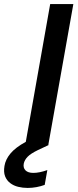

<svg xmlns="http://www.w3.org/2000/svg" viewBox="-101 -715 385 945"><path d="M119 195Q100 202 78.5 206Q57 210 35 210Q11 210 -11.5 204.5Q-34 199 -51 186Q-68 173 -76 152.5Q-84 132 -79 102Q-74 70 -49.5 40.5Q-25 11 26 -17L146 -695H260L137 -3L138 -1H137V0H136L85 24Q50 41 35 56.5Q20 72 16 90Q12 111 24.5 123.5Q37 136 63 136Q93 136 132 122L119 195Z"/></svg>

Font: SVN-Poppins Medium
Style: Italic
Weight: 500
Italic angle: -10°
Designer: Ninad Kale (Devanagari), Jonny Pinhorn (Latin)
Foundry: Indian Type Foundry
Version: Version 3.002 2017; ttfautohint (v1.8.3)